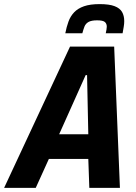

<svg xmlns="http://www.w3.org/2000/svg" viewBox="-62 -915 664 935"><path d="M-42 0 279 -688H494L522 0H373L368 -141H176L112 0ZM226 -261H368L362 -549H355ZM256 -753Q262 -784 271.5 -810Q281 -836 299 -855Q317 -874 347 -884.5Q377 -895 423 -895Q470 -895 496 -885Q522 -875 532.5 -856.5Q543 -838 543 -812Q543 -799 540.5 -784.5Q538 -770 535 -753H453Q455 -762 456.5 -770.5Q458 -779 458 -785Q458 -800 448.5 -808Q439 -816 411 -816Q383 -816 369 -808Q355 -800 349.5 -786Q344 -772 339 -753Z"/></svg>

Font: Saira SemiCondensed
Style: Bold Italic
Weight: 700
Width: 4
Italic angle: -12°
Designer: Hector Gatti with collaboration of the Omnibus-Type team
Foundry: Omnibus-Type
Version: Version 1.101